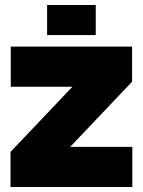

<svg xmlns="http://www.w3.org/2000/svg" viewBox="-20 -746 570 766"><path d="M22 0V-140L269 -400H23V-560H507V-420L260 -160H508V0ZM168 -606V-726H362V-606Z"/></svg>

Font: Tektur ExtraBold
Style: Regular
Weight: 800
Designer: Adam Jagosz
Foundry: Adam Jagosz
Version: Version 1.005;gftools[0.9.30]